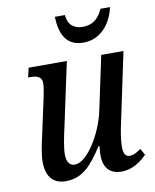

<svg xmlns="http://www.w3.org/2000/svg" viewBox="-85 -811 713 885"><g transform="rotate(-10 272.0 -368.0)"><path d="M343 -606C424 -606 475 -671 491 -746H446C426 -698 394 -678 352 -678C311 -678 283 -700 280 -746H233C235 -657 268 -606 343 -606ZM412 10C466 10 505 -21 532 -48L515 -78C494 -63 479 -55 461 -55C443 -55 433 -71 433 -101C433 -131 440 -174 447 -205L517 -536H413L360 -287C338 -179 263 -59 206 -59C177 -59 168 -84 168 -114C168 -145 179 -198 188 -237L252 -536H73L63 -492H73C109 -492 127 -482 127 -454C127 -438 122 -412 117 -387L79 -212C71 -177 61 -131 61 -97C61 -40 84 9 152 9C231 9 275 -43 327 -123H332C330 -105 329 -90 329 -80C329 -31 351 10 412 10Z"/></g></svg>

Font: Noto Serif Condensed Medium
Style: Italic
Weight: 500
Width: 3
Italic angle: -12°
Designer: Monotype Design Team
Foundry: Monotype Imaging Inc.
Version: Version 2.013